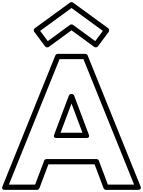

<svg xmlns="http://www.w3.org/2000/svg" viewBox="-89 -1773 1354 1818"><path d="M291.1 -1480.7 588 -1697.1 884.9 -1480.7 812.7 -1383.8 602.7 -1537.2C593.8 -1543.7 581.2 -1543 573.3 -1537.2L363.3 -1383.8ZM241.3 -1506.2C229.9 -1497.9 227.9 -1481.9 235.9 -1471.1L337.9 -1334.1C345.2 -1324.4 361.2 -1320.4 372.7 -1328.8L588 -1486L803.3 -1328.8C813 -1321.7 829.5 -1322.6 838.1 -1334.1L940.1 -1471.1C948.5 -1482.4 945.6 -1498.2 934.7 -1506.2L602.7 -1748.2C594.8 -1754 582.3 -1754.8 573.3 -1748.2ZM701.1 -1213 1180.9 -25H932.3L847.4 -250.8C843.7 -260.5 834.1 -267 824 -267H352C341.6 -267 332.1 -260.2 328.6 -250.8L243.7 -25H-4.9L474.9 -1213ZM741.2 -1247.4C737.7 -1256.1 728.3 -1263 718 -1263H458C448.6 -1263 438.7 -1256.9 434.8 -1247.4L-65.2 -9.4C-80.4 28.2 -42 25 -42 25H261C271.1 25 280.7 18.5 284.4 8.8L369.3 -217H806.7L891.6 8.8C895.1 18.2 904.6 25 915 25H1218C1258.5 25 1241.2 -9.4 1241.2 -9.4ZM751.4 -499.8 613.4 -866.8C609.7 -876.5 600.1 -883 590 -883H586C575.6 -883 566.1 -876.2 562.6 -866.8L424.6 -499.8C424.6 -499.8 408.3 -466 448 -466H728C728 -466 765.4 -462.7 751.4 -499.8ZM691.9 -516H484.1L588 -792.3Z"/></svg>

Font: Poland Can Into
Style: BigWritingsOLn
Weight: 700
Foundry: Cannot Into Space Fonts
Version: Version 0.92